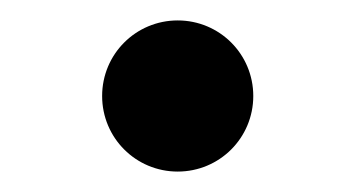

<svg xmlns="http://www.w3.org/2000/svg" viewBox="-20 -152 348 188"><path d="M154 16C195 16 228 -17 228 -58C228 -99 195 -132 154 -132C113 -132 80 -99 80 -58C80 -17 113 16 154 16Z"/></svg>

Font: Basteleur Moonlight
Style: Regular
Weight: 300
Designer: Keussel
Foundry: Keussel Studio
Version: Version 1.300;Glyphs 3.2 (3192)